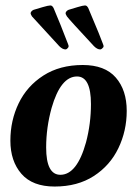

<svg xmlns="http://www.w3.org/2000/svg" viewBox="-20 -673 502 703"><path d="M18 -158Q18 -232 48.5 -295Q79 -358 139 -396.5Q199 -435 283 -435Q364 -435 404 -389Q444 -343 444 -267Q444 -194 413.5 -130.5Q383 -67 323.5 -28.5Q264 10 180 10Q99 10 58.5 -36.5Q18 -83 18 -158ZM295 -152Q313 -220 313 -292Q313 -393 262 -393Q202 -393 169 -278Q149 -206 149 -133Q149 -33 201 -33Q262 -33 295 -152ZM197 -504 97 -613Q92 -621 92 -625Q94 -633 103 -637Q116 -641 136.5 -647Q157 -653 164 -653Q168 -653 170.5 -651Q173 -649 176 -644Q177 -643 202 -581L229 -512Q232 -506 231 -501Q225 -492 220 -492Q209 -492 197 -504ZM324 -504Q231 -604 225 -613Q220 -621 220 -625Q222 -633 231 -637Q244 -641 264 -647Q284 -653 291 -653Q295 -653 297.5 -651Q300 -649 303 -644Q305 -640 341 -553L357 -512Q360 -506 359 -501Q352 -492 347 -492Q336 -492 324 -504Z"/></svg>

Font: Unna
Style: Bold Italic
Weight: 700
Italic angle: -8.05°
Designer: Jorge de Buen Unna
Foundry: Omnibus-Type
Version: Version 2.008